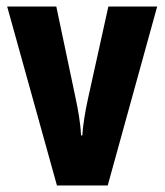

<svg xmlns="http://www.w3.org/2000/svg" viewBox="-20 -570 506 590"><path d="M155 0H311L463 -550H313L250 -265C241 -223 235 -186 233 -154H229C227 -195 220 -232 212 -270L153 -550H2Z"/></svg>

Font: Noto Sans Khmer UI ExtraCondensed ExtraBold
Style: Regular
Weight: 800
Width: 2
Designer: Danh Hong and the Monotype Design Team
Foundry: Monotype Imaging Inc.
Version: Version 2.002